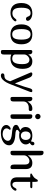

<svg xmlns="http://www.w3.org/2000/svg" viewBox="1674 -2474 1020 4409"><g transform="rotate(90 2184.5 -270.0)"><path d="M421.9 -126Q433.1 -137.2 446.8 -137.2Q455.6 -137.2 462.9 -131.3Q470.2 -125.5 470.2 -116.2Q470.2 -98.1 457 -82Q390.1 0 275.9 0Q213.9 0 170.7 -18.6Q127.4 -37.1 100.6 -70.6Q73.7 -104 61.8 -149.9Q49.8 -195.8 49.8 -250Q49.8 -319.3 68.1 -367.4Q86.4 -415.5 118.7 -445.3Q150.9 -475.1 194.1 -488.5Q237.3 -502 287.1 -502Q321.3 -502 352.5 -493.2Q383.8 -484.4 407.5 -469.5Q431.2 -454.6 445.1 -435.3Q459 -416 459 -395Q459 -386.2 455.3 -378.9Q451.7 -371.6 445.8 -366.5Q439.9 -361.3 432.4 -358.6Q424.8 -356 417 -356Q395 -356 382.3 -366.5Q369.6 -377 362.8 -397.9Q357.4 -412.6 351.1 -424.3Q344.7 -436 335.4 -444.6Q326.2 -453.1 314 -457.5Q301.8 -461.9 285.2 -461.9Q254.4 -461.9 230.7 -451.9Q207 -441.9 190.9 -417.5Q174.8 -393.1 166.5 -352.3Q158.2 -311.5 158.2 -250Q158.2 -198.7 165 -159.9Q171.9 -121.1 187.3 -95.5Q202.6 -69.8 227.3 -56.9Q252 -43.9 287.1 -43.9Q310.5 -43.9 328.6 -49.1Q346.7 -54.2 360.8 -63.5Q375 -72.8 386.5 -84.7Q397.9 -96.7 409.2 -110.4Z M769 0Q714.8 0 672.1 -15.6Q629.4 -31.2 600.1 -62.7Q570.8 -94.2 555.4 -141.1Q540 -188 540 -251Q540 -314.5 556.2 -361.8Q572.3 -409.2 602.1 -440.2Q631.8 -471.2 674.1 -486.6Q716.3 -502 769 -502Q822.3 -502 864.7 -486.6Q907.2 -471.2 937 -439.9Q966.8 -408.7 982.4 -361.6Q998 -314.5 998 -251Q998 -188 982.9 -141.1Q967.8 -94.2 938.5 -62.7Q909.2 -31.2 866.5 -15.6Q823.7 0 769 0ZM769 -40Q795.9 -40 818.1 -49.1Q840.3 -58.1 856.4 -81.5Q872.6 -105 881.3 -146Q890.1 -187 890.1 -251Q890.1 -313 881.1 -353.8Q872.1 -394.5 856 -418.7Q839.8 -442.9 817.6 -452.4Q795.4 -461.9 769 -461.9Q743.7 -461.9 721.7 -452.4Q699.7 -442.9 683.3 -418.7Q667 -394.5 657.7 -353.8Q648.4 -313 648.4 -251Q648.4 -189.5 656.7 -148.7Q665 -107.9 680.9 -83.7Q696.8 -59.6 719 -49.8Q741.2 -40 769 -40Z M1128.4 172.9V-459Q1128.4 -502 1167.5 -502Q1199.7 -502 1214.8 -481.7Q1230 -461.4 1230.5 -416V-408.2H1231.4Q1244.6 -430.2 1260.5 -447.8Q1276.4 -465.3 1295.4 -477.3Q1314.5 -489.3 1337.9 -495.6Q1361.3 -502 1390.1 -502Q1561.5 -502 1561.5 -275.9Q1561.5 -207 1545.2 -155.5Q1528.8 -104 1498 -69.3Q1467.3 -34.7 1423.1 -17.3Q1378.9 0 1323.2 0Q1272.5 0 1232.4 -19V148.9Q1232.4 170.4 1229 184.3Q1225.6 198.2 1218 206.3Q1210.4 214.4 1198.2 217.3Q1186 220.2 1168.5 220.2Q1145 220.2 1136.7 209Q1128.4 197.8 1128.4 172.9ZM1453.1 -268.1Q1453.1 -317.9 1445.6 -350.1Q1438 -382.3 1424.3 -401.1Q1410.6 -419.9 1391.6 -427.5Q1372.6 -435.1 1350.1 -435.1Q1329.6 -435.1 1308.6 -424.8Q1287.6 -414.6 1270.5 -398.2Q1253.4 -381.8 1242.4 -360.8Q1231.4 -339.8 1231.4 -317.9V-101.1Q1231.4 -89.8 1237.8 -78.9Q1244.1 -67.9 1256.1 -59.3Q1268.1 -50.8 1285.2 -45.4Q1302.2 -40 1323.2 -40Q1352.5 -40 1376.7 -51.3Q1400.9 -62.5 1417.7 -89.1Q1434.6 -115.7 1443.8 -159.4Q1453.1 -203.1 1453.1 -268.1Z M2091.3 -452.1 1918.5 -7.8Q1908.7 16.6 1897.2 43.2Q1885.7 69.8 1871.6 95Q1857.4 120.1 1840.6 142.8Q1823.7 165.5 1804.2 182.9Q1784.7 200.2 1762 210.2Q1739.3 220.2 1713.4 220.2Q1692.9 220.2 1679 209.7Q1665 199.2 1665 184.1Q1665 139.2 1719.2 139.2Q1747.1 139.2 1766.6 131.3Q1786.1 123.5 1800.5 107.7Q1814.9 91.8 1825.9 67.1Q1836.9 42.5 1847.2 8.8L1649.4 -452.1Q1647 -457.5 1645.5 -462.9Q1644 -468.3 1644 -475.1Q1644 -502 1681.2 -502Q1706.1 -502 1727.8 -485.6Q1749.5 -469.2 1763.2 -435.1L1894 -107.9H1899.4L1959.5 -283.2Q1967.3 -305.7 1979 -344.2Q1990.7 -382.8 2006.3 -439Q2014.2 -468.3 2026.9 -485.1Q2039.6 -502 2064.5 -502Q2096.2 -502 2096.2 -479Q2096.2 -466.3 2091.3 -452.1Z M2530.3 -459Q2530.3 -419.9 2491.7 -419.9H2458.5Q2419.4 -419.9 2391.4 -409.2Q2363.3 -398.4 2345.2 -380.9Q2327.1 -363.3 2318.8 -340.8Q2310.5 -318.4 2310.5 -294.9V-70.8Q2310.5 -49.3 2307.1 -35.6Q2303.7 -22 2296.1 -14.2Q2288.6 -6.3 2276.4 -3.2Q2264.2 0 2246.6 0Q2223.1 0 2214.8 -11.5Q2206.5 -22.9 2206.5 -46.9V-459Q2206.5 -482.9 2216.3 -492.4Q2226.1 -502 2249.5 -502Q2277.3 -502 2293 -480.5Q2308.6 -459 2308.6 -416V-391.1H2310.5Q2319.3 -405.8 2333 -424.8Q2346.7 -443.8 2366.2 -461.2Q2385.7 -478.5 2411.9 -490.2Q2438 -502 2471.7 -502H2483.4Q2508.3 -502 2518.8 -491.5Q2529.3 -481 2530.3 -459Z M2710.4 -434.1V-67.9Q2710.4 -46.4 2707 -33.2Q2703.6 -20 2696 -12.7Q2688.5 -5.4 2676.3 -2.7Q2664.1 0 2646.5 0Q2623 0 2614.7 -11.5Q2606.4 -22.9 2606.4 -46.9V-455.1Q2606.4 -479 2614.7 -490.5Q2623 -502 2646.5 -502Q2679.2 -502 2694.8 -485.6Q2710.4 -469.2 2710.4 -434.1ZM2612.8 -585Q2594.7 -603 2594.7 -628.9Q2594.7 -641.1 2599.6 -652.6Q2604.5 -664.1 2612.8 -672.4Q2621.1 -680.7 2632.3 -685.8Q2643.6 -690.9 2656.2 -690.9Q2668.5 -690.9 2679.9 -685.8Q2691.4 -680.7 2699.7 -672.4Q2708 -664.1 2713.1 -652.6Q2718.3 -641.1 2718.3 -628.9Q2718.3 -616.2 2713.4 -605Q2708.5 -593.8 2700 -585.2Q2691.4 -576.7 2680.2 -571.8Q2668.9 -566.9 2656.2 -566.9Q2630.9 -566.9 2612.8 -585Z M3058.6 180.2Q3092.3 180.2 3120.6 169.9Q3148.9 159.7 3169.9 142.8Q3190.9 126 3202.6 104.2Q3214.4 82.5 3214.4 60.1Q3214.4 33.7 3200.2 17.1Q3186 0.5 3162.6 -9.5Q3139.2 -19.5 3109.1 -24.7Q3079.1 -29.8 3047.6 -33.2Q3016.1 -36.6 2985.6 -39.8Q2955.1 -43 2930.7 -49.3Q2892.6 -59.1 2869.9 -78.9Q2847.2 -98.6 2847.2 -127.9Q2847.2 -141.1 2852.3 -151.4Q2857.4 -161.6 2866.9 -169.9Q2876.5 -178.2 2890.1 -185.5Q2903.8 -192.9 2920.9 -200.2Q2939 -208 2951.2 -214.1Q2963.4 -220.2 2970.2 -225.1V-228Q2951.7 -235.4 2937.7 -248Q2923.8 -260.7 2914.6 -276.6Q2905.3 -292.5 2900.9 -309.8Q2896.5 -327.1 2896.5 -344.2Q2896.5 -387.2 2913.6 -417.2Q2930.7 -447.3 2958.7 -466.1Q2986.8 -484.9 3022.9 -493.4Q3059.1 -502 3097.2 -502Q3111.8 -502 3129.2 -500Q3146.5 -498 3163.6 -493.9Q3180.7 -489.7 3196 -484.1Q3211.4 -478.5 3222.2 -471.2Q3227.5 -473.6 3230 -480.2Q3232.4 -486.8 3233.9 -495.6Q3235.4 -504.4 3237.3 -513.9Q3239.3 -523.4 3243.9 -531.5Q3248.5 -539.6 3257.6 -544.7Q3266.6 -549.8 3282.2 -549.8Q3296.4 -549.8 3306.9 -537.4Q3317.4 -524.9 3317.4 -507.8Q3317.4 -475.6 3260.3 -441.9Q3297.4 -401.9 3297.4 -350.1Q3297.4 -316.4 3281.2 -288.6Q3265.1 -260.7 3237.8 -241Q3210.4 -221.2 3174.3 -210.2Q3138.2 -199.2 3098.6 -199.2Q3046.9 -199.2 3018.6 -208Q3007.3 -199.7 2997.1 -193.6Q2986.8 -187.5 2979 -181.6Q2971.2 -175.8 2966.3 -168.9Q2961.4 -162.1 2961.4 -151.9Q2961.4 -145 2965.8 -138.7Q2970.2 -132.3 2982.2 -126.7Q2994.1 -121.1 3015.9 -117.2Q3037.6 -113.3 3072.3 -111.8Q3133.8 -108.9 3179.7 -97.4Q3225.6 -85.9 3256.3 -67.4Q3287.1 -48.8 3302.2 -23.9Q3317.4 1 3317.4 30.8Q3317.4 71.8 3296.9 106.7Q3276.4 141.6 3239 166.7Q3201.7 191.9 3148.9 206.1Q3096.2 220.2 3031.2 220.2Q2990.2 220.2 2957 210.9Q2923.8 201.7 2900.1 185.3Q2876.5 168.9 2863.5 146.5Q2850.6 124 2850.6 97.2Q2850.6 73.2 2860.8 54.4Q2871.1 35.6 2885 22.5Q2898.9 9.3 2913.8 2.2Q2928.7 -4.9 2938.5 -4.9Q2949.2 -4.9 2955.3 1Q2961.4 6.8 2961.4 15.1Q2961.4 19 2956.3 24.9Q2951.2 30.8 2944.8 40Q2938.5 49.3 2933.3 61.5Q2928.2 73.7 2928.2 89.8Q2928.2 110.4 2938.2 127Q2948.2 143.6 2965.8 155.5Q2983.4 167.5 3007.3 173.8Q3031.2 180.2 3058.6 180.2ZM3194.3 -352.1Q3194.3 -376.5 3187.7 -396.7Q3181.2 -417 3168.7 -431.4Q3156.2 -445.8 3138.2 -453.9Q3120.1 -461.9 3097.2 -461.9Q3051.8 -461.9 3025.6 -431.6Q2999.5 -401.4 2999.5 -348.1Q2999.5 -323.2 3006.1 -303.2Q3012.7 -283.2 3025.1 -268.8Q3037.6 -254.4 3055.7 -246.6Q3073.7 -238.8 3097.2 -238.8Q3119.1 -238.8 3137.2 -247.1Q3155.3 -255.4 3168 -270.5Q3180.7 -285.6 3187.5 -306.4Q3194.3 -327.1 3194.3 -352.1Z M3547.4 -678.2V-399.9H3549.3Q3563 -422.4 3581.1 -440.9Q3599.1 -459.5 3620.8 -473.1Q3642.6 -486.8 3668 -494.4Q3693.4 -502 3722.2 -502Q3863.3 -502 3863.3 -351.1V-46.9Q3863.3 -22.9 3855 -11.5Q3846.7 0 3823.2 0Q3789.6 0 3774.4 -18.8Q3759.3 -37.6 3759.3 -82V-332Q3759.3 -435.1 3674.3 -435.1Q3655.3 -435.1 3633.1 -425.3Q3610.8 -415.5 3591.8 -398.7Q3572.8 -381.8 3560.1 -359.1Q3547.4 -336.4 3547.4 -310.1V-70.8Q3547.4 -49.3 3543.9 -35.6Q3540.5 -22 3533 -14.2Q3525.4 -6.3 3513.2 -3.2Q3501 0 3483.4 0Q3460 0 3451.7 -11.5Q3443.4 -22.9 3443.4 -46.9V-712.9Q3443.4 -737.8 3451.7 -748.8Q3460 -759.8 3483.4 -759.8Q3517.1 -759.8 3532.2 -741Q3547.4 -722.2 3547.4 -678.2Z M4156.2 -573.2V-502H4267.6Q4285.2 -502 4293.7 -495.6Q4302.2 -489.3 4302.2 -480Q4302.2 -469.7 4292.7 -461.9Q4283.2 -454.1 4267.6 -454.1H4156.2V-134.8Q4156.2 -111.3 4161.1 -94Q4166 -76.7 4174.1 -65.7Q4182.1 -54.7 4193.1 -49.3Q4204.1 -43.9 4216.3 -43.9Q4235.8 -43.9 4249.3 -51Q4262.7 -58.1 4272 -68.4Q4281.2 -78.6 4287.8 -91.1Q4294.4 -103.5 4300.8 -113.8Q4307.1 -124 4314.7 -131.1Q4322.3 -138.2 4333.5 -138.2Q4345.2 -138.2 4352.3 -131.6Q4359.4 -125 4359.4 -113.8Q4359.4 -106 4354.5 -94.2Q4349.6 -82.5 4344.2 -76.2Q4318.8 -38.1 4282.5 -19Q4246.1 0 4204.6 0Q4160.2 0 4130.9 -11.5Q4101.6 -22.9 4084 -43.7Q4066.4 -64.5 4059.3 -93.8Q4052.2 -123 4052.2 -158.2V-454.1H3997.6Q3980 -454.1 3972.7 -459Q3965.3 -463.9 3965.3 -475.1Q3965.3 -485.4 3977.3 -491.7Q3989.3 -498 4007.6 -507.8Q4025.9 -517.6 4047.4 -535.2Q4068.8 -552.7 4087.9 -585.4Q4094.7 -597.2 4099.4 -605.2Q4104 -613.3 4108.4 -618.4Q4112.8 -623.5 4117.7 -625.7Q4122.6 -627.9 4129.4 -627.9Q4146.5 -627.9 4151.4 -616Q4156.2 -604 4156.2 -573.2Z"/></g></svg>

Font: Marmelad
Style: Regular
Weight: 400
Designer: Manvel Shmavonyan
Foundry: Cyreal (www.cyreal.org)
Version: Version 1.000